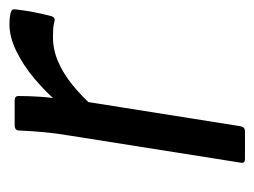

<svg xmlns="http://www.w3.org/2000/svg" viewBox="-86 -452 538 406"><g transform="rotate(-90 183.0 -249.0)"><path d="M50 0Q40 0 42 -9L99 -369Q104 -398 106.5 -425Q109 -452 110 -477Q110 -487 121 -487H174Q183 -487 183 -479Q183 -459 181.5 -434.5Q180 -410 176 -390L173 -349L119 -9Q117 0 109 0ZM158 -318 167 -393Q191 -421 219.5 -445Q248 -469 278 -483.5Q308 -498 334 -498Q351 -498 360 -495Q364 -494 365.5 -491.5Q367 -489 366 -484Q364 -466 360.5 -447.5Q357 -429 352 -410Q349 -400 340 -403Q333 -405 325.5 -405.5Q318 -406 307 -406Q281 -406 255.5 -395Q230 -384 205.5 -364Q181 -344 158 -318Z"/></g></svg>

Font: Sofia Sans Semi Condensed
Style: Italic
Weight: 400
Italic angle: -9°
Designer: Botio Nikoltchev, Ani Petrova
Foundry: lettersoup
Version: Version 4.101